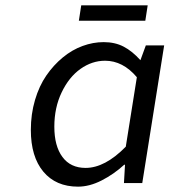

<svg xmlns="http://www.w3.org/2000/svg" viewBox="-20 -678 640 711"><path d="M272 -601.1 280.8 -658.2H526.9L518.1 -601.1ZM269 13.2Q187 13.2 140.6 -42.2Q94.2 -97.7 94.2 -196.8Q94.2 -255.4 109.6 -307.6Q125 -359.9 151.6 -398.4Q178.2 -437 212.6 -465.3Q247.1 -493.7 285.9 -507.8Q324.7 -522 363.8 -522Q405.8 -522 437.7 -505.4Q469.7 -488.8 500 -455.1L520 -509.8H587.9L506.8 0H439L442.9 -67.9H439.9Q401.4 -32.7 356.4 -9.8Q311.5 13.2 269 13.2ZM296.9 -56.2Q368.7 -56.2 445.8 -134.8L486.8 -392.1Q435.1 -453.1 369.1 -453.1Q320.8 -453.1 278.1 -422.9Q235.4 -392.6 208.3 -335.9Q181.2 -279.3 181.2 -209Q181.2 -137.2 211.2 -96.7Q241.2 -56.2 296.9 -56.2Z"/></svg>

Font: Office Code Pro Italic
Style: Regular
Weight: 400
Italic angle: -9°
Designer: Nathan Rutzky & Paul D. Hunt
Foundry: Adobe Systems Incorporated
Version: Version 1.004;PS 001.004;hotconv 1.0.70;makeotf.lib2.5.58329